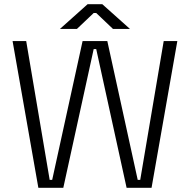

<svg xmlns="http://www.w3.org/2000/svg" viewBox="-20 -896 906 916"><path d="M282 0H163L40 -700H105L217 -38H229L374 -700H492L637 -38H649L761 -700H826L703 0H584L439 -662H427ZM347 -758H266L398 -876H468L600 -758H519L439 -834H427Z"/></svg>

Font: Space Grotesk Variable Light
Style: Regular
Weight: 300
Designer: Florian Karsten
Foundry: Florian Karsten
Version: Version 2.000